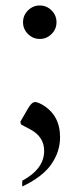

<svg xmlns="http://www.w3.org/2000/svg" viewBox="-20 -475 290 700"><path d="M125 -333Q100 -333 82 -351Q64 -369 64 -394Q64 -419 82 -437Q100 -455 125 -455Q150 -455 168 -437Q186 -419 186 -394Q186 -369 168 -351Q150 -333 125 -333ZM61 205V184Q141 141 141 75Q141 24 91 -3L57 -21L54 -31L83 -81Q96 -103 108 -103Q116 -103 133 -94Q199 -56 199 25Q199 78 167 124Q135 170 61 205Z"/></svg>

Font: Spectral
Style: Regular
Weight: 400
Designer: Jean-Baptiste Levee
Foundry: Production Type
Version: Version 1.002